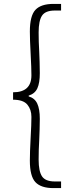

<svg xmlns="http://www.w3.org/2000/svg" viewBox="-20 -797 368 984"><path d="M133 26Q133 -16 137 -90Q141 -160 141 -198Q141 -236 120 -261Q99 -286 47 -286V-324Q141 -324 141 -411Q141 -448 137 -522Q133 -594 133 -635Q133 -716 161.5 -746.5Q190 -777 254 -777H293V-743H261Q213 -743 195.5 -717Q178 -691 178 -631Q178 -581 181 -533Q182 -507 183 -479.5Q184 -452 184 -422Q184 -372 171.5 -344.5Q159 -317 127 -307V-303Q158 -294 171 -266Q184 -238 184 -188Q184 -159 183 -132Q182 -105 181 -79Q178 -30 178 21Q178 81 195.5 107Q213 133 261 133H293V167H254Q190 167 161.5 136.5Q133 106 133 26Z"/></svg>

Font: Nebula Sans Light
Style: Regular
Weight: 300
Designer: Paul D. Hunt for Adobe (as Source Sans)
Foundry: Nebula Entertainment & Broadcasting LLC
Version: Version 1.010